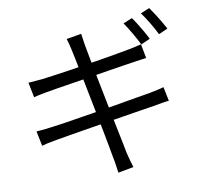

<svg xmlns="http://www.w3.org/2000/svg" viewBox="-95 -955 1190 1121"><g transform="rotate(-10 500.0 -394.5)"><path d="M751 -812Q764 -795 779 -770.5Q794 -746 808.5 -721Q823 -696 833 -675L779 -651Q764 -682 741 -721.5Q718 -761 698 -790ZM861 -852Q874 -834 890 -809Q906 -784 920.5 -759.5Q935 -735 945 -716L891 -692Q875 -725 852 -763.5Q829 -802 808 -830ZM373 -690Q369 -709 364.5 -726Q360 -743 355 -758L444 -773Q446 -760 448.5 -740.5Q451 -721 454 -704Q456 -695 462.5 -658Q469 -621 480 -566Q491 -511 503.5 -447Q516 -383 529 -318.5Q542 -254 553.5 -197Q565 -140 573.5 -99.5Q582 -59 584 -45Q589 -24 595.5 0Q602 24 609 46L517 63Q513 37 510 14Q507 -9 502 -31Q500 -44 492.5 -84Q485 -124 474.5 -180Q464 -236 451 -300.5Q438 -365 425.5 -429Q413 -493 402 -548Q391 -603 383.5 -640.5Q376 -678 373 -690ZM91 -545Q110 -547 130.5 -548.5Q151 -550 175 -552Q197 -555 238 -560.5Q279 -566 331 -574Q383 -582 438.5 -590.5Q494 -599 546 -608Q598 -617 639.5 -624Q681 -631 705 -636Q727 -640 745.5 -644.5Q764 -649 777 -652L793 -568Q782 -567 761.5 -564Q741 -561 721 -558Q696 -554 652.5 -547.5Q609 -541 557 -532.5Q505 -524 449.5 -515Q394 -506 342.5 -498Q291 -490 251 -483.5Q211 -477 189 -473Q169 -469 150 -465.5Q131 -462 109 -456ZM88 -257Q106 -258 131.5 -260.5Q157 -263 176 -266Q203 -269 249 -276Q295 -283 352.5 -292.5Q410 -302 471 -311.5Q532 -321 590 -331.5Q648 -342 696.5 -350Q745 -358 775 -363Q804 -369 825.5 -373.5Q847 -378 863 -383L880 -299Q864 -298 841 -294Q818 -290 790 -285Q756 -280 706.5 -272Q657 -264 599 -254.5Q541 -245 480.5 -235.5Q420 -226 364.5 -216.5Q309 -207 264.5 -200Q220 -193 195 -188Q165 -183 144 -178.5Q123 -174 106 -169Z"/></g></svg>

Font: Noto Sans HK
Style: Regular
Weight: 400
Designer: Ryoko NISHIZUKA 西塚涼子 (kana, bopomofo & ideographs); Paul D. Hunt (Latin, Greek & Cyrillic); Sandoll Communications 산돌커뮤니
Foundry: Adobe
Version: Version 2.004-H2;hotconv 1.0.118;makeotfexe 2.5.65603